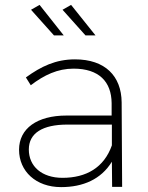

<svg xmlns="http://www.w3.org/2000/svg" viewBox="-20 -765 607 786"><path d="M241 -620 142 -745 107 -725 201 -620ZM371 -620 271 -745 236 -725 330 -620ZM480 0 478 -346C477 -454 410 -522 287 -522C208 -522 148 -493 86 -448L106 -416C161 -458 216 -484 281 -484C385 -484 436 -431 437 -343V-292H252C132 -292 58 -239 58 -152C58 -64 127 1 230 1C320 1 394 -31 438 -103L439 0ZM236 -37C151 -37 98 -84 98 -153C98 -220 154 -255 256 -255H438V-170C406 -79 333 -37 236 -37Z"/></svg>

Font: Montserrat ExtraLight
Style: Regular
Weight: 250
Designer: Julieta Ulanovsky
Foundry: Julieta Ulanovsky
Version: Version 4.000